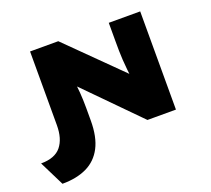

<svg xmlns="http://www.w3.org/2000/svg" viewBox="-179 -890 1413 1286"><g transform="rotate(-20 527.5 -246.5)"><path d="M56 207 -32 30Q67 30 111 -24Q155 -78 155 -175V-700H356L790 -271L736 -269Q729 -325 725 -364.5Q721 -404 719 -436.5Q717 -469 716.5 -500Q716 -531 716 -570V-700H940V0H737L270 -474L359 -466Q365 -420 369 -386.5Q373 -353 375 -326Q377 -299 378 -273Q379 -247 379 -216.5Q379 -186 379 -145V-127Q379 -9 340.5 64.5Q302 138 230 172.5Q158 207 56 207Z"/></g></svg>

Font: Lexend Tera Black
Style: Regular
Weight: 900
Version: Version 1.007